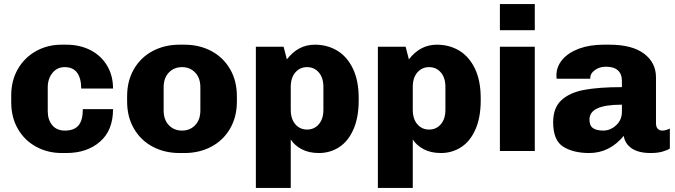

<svg xmlns="http://www.w3.org/2000/svg" viewBox="-20 -740 3310 941"><path d="M534 -306H378Q378 -356 358 -383.5Q338 -411 297 -411Q260 -411 237 -382.5Q214 -354 214 -312V-195Q214 -153 236 -126.5Q258 -100 298 -100Q343 -100 364.5 -125Q386 -150 386 -205H534Q534 -101 470 -45.5Q406 10 305 10H283Q213 10 156 -21.5Q99 -53 67 -109.5Q35 -166 35 -238V-273Q35 -345 67.5 -401.5Q100 -458 156.5 -489.5Q213 -521 282 -521H304Q371 -521 423 -494.5Q475 -468 504.5 -419Q534 -370 534 -306Z M603 -243V-268Q603 -344 636.5 -401.5Q670 -459 728.5 -490Q787 -521 860 -521H884Q957 -521 1015.5 -490Q1074 -459 1107.5 -401.5Q1141 -344 1141 -268V-243Q1141 -167 1107.5 -109.5Q1074 -52 1015.5 -21Q957 10 884 10H860Q787 10 728.5 -21Q670 -52 636.5 -109.5Q603 -167 603 -243ZM962 -199V-312Q962 -358 936.5 -384.5Q911 -411 872 -411Q833 -411 807.5 -384.5Q782 -358 782 -312V-199Q782 -153 807.5 -126.5Q833 -100 872 -100Q911 -100 936.5 -126.5Q962 -153 962 -199Z M1738 -259V-248Q1738 -165 1712.5 -106.5Q1687 -48 1642.5 -19Q1598 10 1543 10Q1494 10 1459 -8.5Q1424 -27 1405 -56V181H1234V-511H1370L1386 -449Q1441 -521 1523 -521Q1584 -521 1632.5 -492Q1681 -463 1709.5 -404Q1738 -345 1738 -259ZM1405 -314V-202Q1405 -157 1427.5 -131Q1450 -105 1485 -105Q1520 -105 1542.5 -131Q1565 -157 1565 -202V-314Q1565 -359 1542.5 -385Q1520 -411 1485 -411Q1450 -411 1427.5 -385Q1405 -359 1405 -314Z M2336 -259V-248Q2336 -165 2310.5 -106.5Q2285 -48 2240.5 -19Q2196 10 2141 10Q2092 10 2057 -8.5Q2022 -27 2003 -56V181H1832V-511H1968L1984 -449Q2039 -521 2121 -521Q2182 -521 2230.5 -492Q2279 -463 2307.5 -404Q2336 -345 2336 -259ZM2003 -314V-202Q2003 -157 2025.5 -131Q2048 -105 2083 -105Q2118 -105 2140.5 -131Q2163 -157 2163 -202V-314Q2163 -359 2140.5 -385Q2118 -411 2083 -411Q2048 -411 2025.5 -385Q2003 -359 2003 -314Z M2601 -592H2430V-720H2601ZM2601 -511V0H2430V-511Z M3195 -361V-137Q3195 -118 3203.5 -109Q3212 -100 3225 -100Q3243 -100 3263 -110V-12Q3251 -4 3227 3Q3203 10 3169 10Q3110 10 3076.5 -12.5Q3043 -35 3037 -74Q2967 10 2868 10Q2790 10 2740.5 -21Q2691 -52 2691 -141Q2691 -211 2731 -248.5Q2771 -286 2843 -299.5Q2915 -313 3028 -313V-345Q3028 -377 3008.5 -395Q2989 -413 2950 -413Q2918 -413 2895.5 -396.5Q2873 -380 2873 -360V-354H2708Q2707 -359 2707 -370Q2707 -413 2736 -447.5Q2765 -482 2817.5 -501.5Q2870 -521 2939 -521H2966Q3078 -521 3136.5 -477Q3195 -433 3195 -361ZM2869 -154Q2869 -124 2886.5 -112Q2904 -100 2937 -100Q2971 -100 2999.5 -126Q3028 -152 3028 -192V-227Q2947 -227 2908 -209Q2869 -191 2869 -154Z"/></svg>

Font: Chivo ExtraBold
Style: Regular
Weight: 800
Designer: Hector Gatti
Foundry: Omnibus-Type
Version: Version 1.007